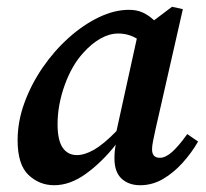

<svg xmlns="http://www.w3.org/2000/svg" viewBox="-20 -533 609 567"><path d="M150 -166Q150 -119 165 -97Q180 -75 207 -75Q230 -75 258 -91Q286 -107 324 -146L384 -419Q359 -434 329 -434Q303 -434 276.5 -419Q250 -404 226 -377Q192 -340 171 -281.5Q150 -223 150 -166ZM394 14Q360 14 339 -5.5Q318 -25 318 -65Q318 -89 322 -106Q281 -54 234 -20Q187 14 140 14Q96 14 64 -16.5Q32 -47 32 -119Q32 -174 52 -229Q72 -284 106 -333.5Q140 -383 183 -421.5Q226 -460 272 -482Q318 -504 361 -504Q384 -504 401.5 -496Q419 -488 435 -473L488 -513L520 -506L439 -150Q435 -131 432 -116.5Q429 -102 429 -92Q429 -67 452 -67Q469 -67 488.5 -84.5Q508 -102 533 -137L565 -115Q546 -82 519.5 -52.5Q493 -23 461.5 -4.5Q430 14 394 14Z"/></svg>

Font: Source Serif 4 SmText Semibold
Style: Italic
Weight: 600
Italic angle: -12°
Designer: Frank Grießhammer
Foundry: Adobe
Version: Version 4.005;hotconv 1.1.0;makeotfexe 2.6.0